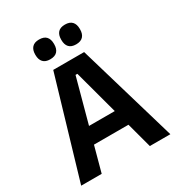

<svg xmlns="http://www.w3.org/2000/svg" viewBox="-193 -950 994 1074"><g transform="rotate(-30 304.0 -413.0)"><path d="M16 0 204.5 -639H404L592 0H459.5L310.5 -552.5H298.5L148.5 0ZM159 -163V-267.5H448V-163ZM220 -698.5Q190 -698.5 175 -714.8Q160 -731 160 -760.5V-764Q160 -793.5 175 -809.8Q190 -826 220 -826Q251.5 -826 266.2 -809.8Q281 -793.5 281 -764V-760.5Q281 -731 266.2 -714.8Q251.5 -698.5 220 -698.5ZM387.5 -698.5Q357 -698.5 342.2 -714.8Q327.5 -731 327.5 -760.5V-764Q327.5 -793.5 342.2 -809.8Q357 -826 387.5 -826Q418 -826 433 -809.8Q448 -793.5 448 -764V-760.5Q448 -731 433 -714.8Q418 -698.5 387.5 -698.5Z"/></g></svg>

Font: Anek Tamil SemiBold
Style: Regular
Weight: 600
Version: Version 1.003